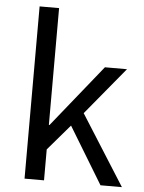

<svg xmlns="http://www.w3.org/2000/svg" viewBox="-55 -840 663 884"><g transform="rotate(5 276.0 -398.0)"><path d="M92 0H182V-143L284 -262L443 0H542L337 -324L518 -543H416L185 -256H182V-796H92Z"/></g></svg>

Font: Source Han Sans TC
Style: Regular
Weight: 400
Designer: Ryoko NISHIZUKA 西塚涼子 (kana, bopomofo & ideographs); Paul D. Hunt (Latin, Greek & Cyrillic); Sandoll Communications 산돌커뮤니
Foundry: Adobe
Version: Version 2.002;hotconv 1.0.116;makeotfexe 2.5.65601